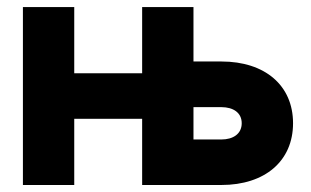

<svg xmlns="http://www.w3.org/2000/svg" viewBox="-20 -528 887 548"><path d="M45.4 -507.8V0H191.9V-189H385.7V0H611.8C736.3 0 816.4 -68.4 816.4 -176.3C816.4 -284.2 736.3 -352.5 611.8 -352.5H532.2V-507.8H385.7V-318.8H191.9V-507.8ZM532.2 -129.9V-222.2H611.8C645.5 -222.2 669.9 -206.5 669.9 -176.3C669.9 -146 645.5 -129.9 611.8 -129.9Z"/></svg>

Font: Giphurs ExtraBold
Style: Regular
Weight: 800
Version: Version 1.000